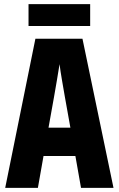

<svg xmlns="http://www.w3.org/2000/svg" viewBox="-20 -902 570 922"><path d="M5 0 150 -716H376L525 0H369L342 -153H189L162 0ZM239 -434 213 -289H318L292 -434Q286 -469 278 -515Q270 -561 266 -594Q261 -561 253 -515Q245 -469 239 -434ZM117 -777V-882H413V-777Z"/></svg>

Font: Noto Sans Mono Condensed Black
Style: Regular
Weight: 900
Width: 3
Designer: Monotype Design Team
Foundry: Monotype Imaging Inc.
Version: Version 2.014